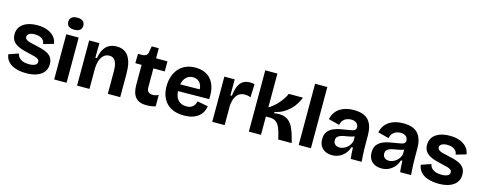

<svg xmlns="http://www.w3.org/2000/svg" viewBox="-31 -1438 5391 2154"><g transform="rotate(15 2664.5 -361.5)"><path d="M274 14Q221 14 177.5 3.5Q134 -7 103 -26.5Q72 -46 53 -74.5Q34 -103 30 -140L143 -179Q147 -154 164 -134Q181 -114 210.5 -103Q240 -92 282 -92Q326 -92 351 -105Q376 -118 376 -144Q376 -163 362.5 -173.5Q349 -184 323 -192Q297 -200 258 -208Q219 -217 180.5 -227.5Q142 -238 109.5 -256Q77 -274 58 -303Q39 -332 39 -376Q39 -426 65 -462Q91 -498 141.5 -518.5Q192 -539 262 -539Q327 -539 376 -521Q425 -503 456.5 -469Q488 -435 495 -385L377 -351Q375 -377 360 -395.5Q345 -414 320 -423.5Q295 -433 261 -433Q219 -433 196 -419Q173 -405 173 -382Q173 -363 188 -351Q203 -339 230.5 -331.5Q258 -324 297 -316Q335 -308 373 -297.5Q411 -287 442 -270Q473 -253 491 -224.5Q509 -196 509 -152Q509 -100 481.5 -63Q454 -26 401.5 -6Q349 14 274 14Z M600 0V-525H744V0ZM672 -597Q630 -597 607.5 -615Q585 -633 585 -666Q585 -701 607.5 -719Q630 -737 672 -737Q715 -737 737.5 -719Q760 -701 760 -666Q760 -633 737.5 -615Q715 -597 672 -597Z M866 0V-312V-525H985L983 -355H1001Q1013 -422 1038 -462.5Q1063 -503 1100 -521Q1137 -539 1184 -539Q1233 -539 1266 -521.5Q1299 -504 1319 -475.5Q1339 -447 1349.5 -412.5Q1360 -378 1363.5 -342.5Q1367 -307 1367 -276V0H1223V-260Q1223 -278 1221 -304.5Q1219 -331 1210.5 -357Q1202 -383 1183 -400.5Q1164 -418 1130 -418Q1091 -418 1064.5 -393.5Q1038 -369 1024 -326Q1010 -283 1010 -226V0Z M1676 12Q1632 12 1599.5 0.5Q1567 -11 1546 -35.5Q1525 -60 1515 -96.5Q1505 -133 1505 -181V-412H1432L1434 -521H1478Q1513 -522 1529.5 -535Q1546 -548 1550 -579L1561 -642H1643V-525H1775V-408H1643V-188Q1643 -148 1663 -133.5Q1683 -119 1711 -119Q1729 -119 1746.5 -123.5Q1764 -128 1778 -137V-3Q1747 6 1721.5 9Q1696 12 1676 12Z M2109 14Q2042 14 1991.5 -4.5Q1941 -23 1907 -58Q1873 -93 1855 -142Q1837 -191 1837 -253Q1837 -314 1854.5 -366.5Q1872 -419 1905 -457.5Q1938 -496 1987 -517.5Q2036 -539 2098 -539Q2159 -539 2206 -519Q2253 -499 2284 -459.5Q2315 -420 2328.5 -364Q2342 -308 2337 -237L1930 -233V-312L2249 -316L2204 -275Q2210 -326 2197.5 -360Q2185 -394 2159 -410.5Q2133 -427 2100 -427Q2061 -427 2033 -406.5Q2005 -386 1990 -348Q1975 -310 1975 -256Q1975 -172 2011 -132Q2047 -92 2108 -92Q2137 -92 2156 -99.5Q2175 -107 2187.5 -119.5Q2200 -132 2207 -147.5Q2214 -163 2217 -179L2343 -155Q2337 -119 2320.5 -88Q2304 -57 2275.5 -34.5Q2247 -12 2206 1Q2165 14 2109 14Z M2436 0V-258V-525H2556V-339H2573Q2581 -409 2600 -452.5Q2619 -496 2652.5 -516.5Q2686 -537 2735 -537Q2746 -537 2758 -535.5Q2770 -534 2785 -530L2779 -376Q2762 -384 2744 -387Q2726 -390 2711 -390Q2673 -390 2645.5 -372Q2618 -354 2602 -319Q2586 -284 2580 -234V0Z M2861 0V-712H3002V-319Q3035 -339 3063 -363.5Q3091 -388 3114 -415Q3137 -442 3155 -470Q3173 -498 3184 -525H3349Q3335 -487 3311 -449Q3287 -411 3254 -378.5Q3221 -346 3177.5 -322Q3134 -298 3082 -288V-273Q3148 -284 3191.5 -271.5Q3235 -259 3262.5 -230.5Q3290 -202 3306.5 -164Q3323 -126 3335 -87L3359 0H3202L3189 -56Q3177 -103 3161 -138Q3145 -173 3118.5 -193Q3092 -213 3044 -213H3002V0Z M3440 0V-711H3582V0Z M3829 14Q3785 14 3751 -2.5Q3717 -19 3697 -51.5Q3677 -84 3677 -132Q3677 -186 3700.5 -217.5Q3724 -249 3762 -266.5Q3800 -284 3842 -291.5Q3884 -299 3922 -305Q3958 -310 3980 -315.5Q4002 -321 4011.5 -331Q4021 -341 4021 -359Q4021 -379 4011.5 -394.5Q4002 -410 3983.5 -419Q3965 -428 3937 -428Q3909 -428 3884.5 -418.5Q3860 -409 3843 -388.5Q3826 -368 3820 -335L3692 -368Q3702 -413 3724 -445Q3746 -477 3778.5 -498Q3811 -519 3851.5 -529Q3892 -539 3938 -539Q3998 -539 4041 -524Q4084 -509 4110.5 -478.5Q4137 -448 4149.5 -404.5Q4162 -361 4162 -304V-214Q4162 -180 4163 -143.5Q4164 -107 4166 -71Q4168 -35 4171 0H4044Q4041 -28 4038.5 -61.5Q4036 -95 4035 -130H4019Q4007 -90 3980.5 -57.5Q3954 -25 3916 -5.5Q3878 14 3829 14ZM3889 -91Q3908 -91 3928 -98Q3948 -105 3966.5 -118.5Q3985 -132 4000 -152.5Q4015 -173 4023 -201L4022 -273L4045 -270Q4029 -257 4005.5 -249.5Q3982 -242 3956.5 -237.5Q3931 -233 3906 -228.5Q3881 -224 3861 -216Q3841 -208 3829 -194Q3817 -180 3817 -156Q3817 -126 3837 -108.5Q3857 -91 3889 -91Z M4403 14Q4359 14 4325 -2.5Q4291 -19 4271 -51.5Q4251 -84 4251 -132Q4251 -186 4274.5 -217.5Q4298 -249 4336 -266.5Q4374 -284 4416 -291.5Q4458 -299 4496 -305Q4532 -310 4554 -315.5Q4576 -321 4585.5 -331Q4595 -341 4595 -359Q4595 -379 4585.5 -394.5Q4576 -410 4557.5 -419Q4539 -428 4511 -428Q4483 -428 4458.5 -418.5Q4434 -409 4417 -388.5Q4400 -368 4394 -335L4266 -368Q4276 -413 4298 -445Q4320 -477 4352.5 -498Q4385 -519 4425.5 -529Q4466 -539 4512 -539Q4572 -539 4615 -524Q4658 -509 4684.5 -478.5Q4711 -448 4723.5 -404.5Q4736 -361 4736 -304V-214Q4736 -180 4737 -143.5Q4738 -107 4740 -71Q4742 -35 4745 0H4618Q4615 -28 4612.5 -61.5Q4610 -95 4609 -130H4593Q4581 -90 4554.5 -57.5Q4528 -25 4490 -5.5Q4452 14 4403 14ZM4463 -91Q4482 -91 4502 -98Q4522 -105 4540.5 -118.5Q4559 -132 4574 -152.5Q4589 -173 4597 -201L4596 -273L4619 -270Q4603 -257 4579.5 -249.5Q4556 -242 4530.5 -237.5Q4505 -233 4480 -228.5Q4455 -224 4435 -216Q4415 -208 4403 -194Q4391 -180 4391 -156Q4391 -126 4411 -108.5Q4431 -91 4463 -91Z M5065 14Q5012 14 4968.5 3.5Q4925 -7 4894 -26.5Q4863 -46 4844 -74.5Q4825 -103 4821 -140L4934 -179Q4938 -154 4955 -134Q4972 -114 5001.5 -103Q5031 -92 5073 -92Q5117 -92 5142 -105Q5167 -118 5167 -144Q5167 -163 5153.5 -173.5Q5140 -184 5114 -192Q5088 -200 5049 -208Q5010 -217 4971.5 -227.5Q4933 -238 4900.5 -256Q4868 -274 4849 -303Q4830 -332 4830 -376Q4830 -426 4856 -462Q4882 -498 4932.5 -518.5Q4983 -539 5053 -539Q5118 -539 5167 -521Q5216 -503 5247.5 -469Q5279 -435 5286 -385L5168 -351Q5166 -377 5151 -395.5Q5136 -414 5111 -423.5Q5086 -433 5052 -433Q5010 -433 4987 -419Q4964 -405 4964 -382Q4964 -363 4979 -351Q4994 -339 5021.5 -331.5Q5049 -324 5088 -316Q5126 -308 5164 -297.5Q5202 -287 5233 -270Q5264 -253 5282 -224.5Q5300 -196 5300 -152Q5300 -100 5272.5 -63Q5245 -26 5192.5 -6Q5140 14 5065 14Z"/></g></svg>

Font: Bricolage Grotesque 18pt
Style: Bold
Weight: 700
Designer: Mathieu Triay
Foundry: Atelier Triay
Version: Version 1.000;gftools[0.9.30]